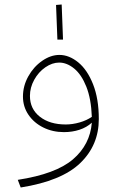

<svg xmlns="http://www.w3.org/2000/svg" viewBox="-20 -587 527 853"><path d="M419 -58Q419 58 336.5 137.5Q254 217 72 246L59 212Q228 186 304 121Q380 56 388 -42Q365 -21 333 -10.5Q301 0 264 0Q214 0 172.5 -20.5Q131 -41 106.5 -77Q82 -113 82 -158Q82 -205 105.5 -247.5Q129 -290 167 -316.5Q205 -343 244 -343Q287 -343 327.5 -310Q368 -277 393.5 -212.5Q419 -148 419 -58ZM272 -34Q302 -34 333.5 -43Q365 -52 388 -68Q385 -148 363.5 -202Q342 -256 309.5 -282.5Q277 -309 243 -309Q212 -309 181.5 -288Q151 -267 132 -232.5Q113 -198 113 -161Q113 -103 157 -68.5Q201 -34 272 -34ZM254 -567 260 -411H235L229 -565Z"/></svg>

Font: FiraGO UltraLight
Style: Italic
Weight: 200
Italic angle: -8°
Designer: bBox Type GmbH
Foundry: bBox Type GmbH
Version: Version 1.001